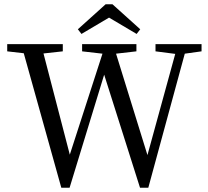

<svg xmlns="http://www.w3.org/2000/svg" viewBox="-20 -878 980 905"><path d="M713 -636V-670H930V-636L851 -625L679 7H640L471 -526L308 7H269L92 -627L14 -636V-670H276V-636L185 -626L309 -149L463 -625L367 -636V-670H623V-636L527 -625L675 -147L806 -624ZM510 -858 641 -740 624 -718 494 -795 364 -718 347 -740 478 -858Z"/></svg>

Font: Source Serif 4 Subhead
Style: Regular
Weight: 400
Designer: Frank Grießhammer
Foundry: Adobe Systems Incorporated
Version: Version 4.004;hotconv 1.0.117;makeotfexe 2.5.65602